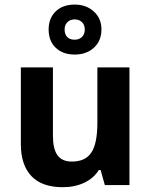

<svg xmlns="http://www.w3.org/2000/svg" viewBox="-20 -797 650 827"><path d="M431.6 0 413.1 -64.9H405.8Q383.8 -29.3 343 -10Q302.2 9.3 250 9.3Q160.6 9.3 115.2 -38.6Q69.8 -86.4 69.8 -176.3V-506.8H208V-210.9Q208 -155.8 227.5 -128.4Q247.1 -101.1 289.6 -101.1Q347.7 -101.1 373.5 -139.9Q399.4 -178.7 399.4 -268.6V-506.8H537.6V0ZM417 -670.9Q417 -621.6 384.8 -591.8Q352.5 -562 301.8 -562Q251 -562 220.2 -591.1Q189.5 -620.1 189.5 -669.9Q189.5 -718.8 220 -748Q250.5 -777.3 301.8 -777.3Q351.6 -777.3 384.3 -747.3Q417 -717.3 417 -670.9ZM345.2 -669.9Q345.2 -689.9 333 -701.7Q320.8 -713.4 301.8 -713.4Q282.7 -713.4 270.5 -701.7Q258.3 -689.9 258.3 -669.9Q258.3 -649.4 269.3 -637.7Q280.3 -626 301.8 -626Q320.8 -626 333 -637.7Q345.2 -649.4 345.2 -669.9Z"/></svg>

Font: Bpm'online Open Sans
Style: Bold
Weight: 700
Foundry: Ascender Corporation
Version: Version 1.10